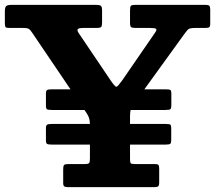

<svg xmlns="http://www.w3.org/2000/svg" viewBox="-25 -770 885 790"><path d="M235 -17.5V-73.5Q235 -87.5 238.8 -91.2Q242.5 -95 256 -95H324Q338 -95 341.5 -99Q345 -103 345 -117V-175H190.5Q173 -175 168.5 -178Q164 -181 164 -192.5V-243Q164 -253 168.2 -256.5Q172.5 -260 188 -260H345Q344.5 -276 341.2 -285.2Q338 -294.5 331 -305L322.5 -317.5H190.5Q172.5 -317.5 168.2 -320.5Q164 -323.5 164 -335V-385.5Q164 -395.5 168 -399Q172 -402.5 187.5 -402.5H265L108 -634.5Q100 -646.5 94.2 -650.8Q88.5 -655 67.5 -655H14.5Q1.5 -655 -1.8 -658.2Q-5 -661.5 -5 -674.5V-723Q-5 -740.5 0.8 -745.2Q6.5 -750 23 -750H369.5Q384.5 -750 389.8 -746.2Q395 -742.5 395 -726.5V-677.5Q395 -663 391.2 -659Q387.5 -655 374 -655H318.5Q299 -655 295 -650Q291 -645 300 -632L432 -436.5Q449 -412 454.2 -413Q459.5 -414 477 -438L610.5 -632Q622 -647.5 617.2 -651.2Q612.5 -655 592 -655H533.5Q518.5 -655 514.2 -658.5Q510 -662 510 -677V-727Q510 -742 513.5 -746Q517 -750 531.5 -750H820Q832 -750 836 -746.5Q840 -743 840 -730.5V-672.5Q840 -660.5 835.8 -657.8Q831.5 -655 819.5 -655H779Q755 -655 749 -649Q743 -643 733.5 -630L569 -402.5H656.5Q672.5 -402.5 676.2 -399.5Q680 -396.5 680 -386V-336Q680 -325 676.5 -321.2Q673 -317.5 655 -317.5H512.5Q510 -307.5 510 -291.5V-260H656.5Q672 -260 675.8 -257Q679.5 -254 679.5 -243.5V-193.5Q679.5 -182.5 676 -178.8Q672.5 -175 655 -175H510V-117Q510 -102 512.8 -98.5Q515.5 -95 530 -95H612.5Q623.5 -95 626.8 -91.5Q630 -88 630 -77V-20Q630 -6.5 625.8 -3.2Q621.5 0 609 0H254.5Q244 0 239.5 -3Q235 -6 235 -17.5Z"/></svg>

Font: Besley
Style: Bold
Weight: 700
Designer: Owen Earl
Foundry: indestructible type*
Version: Version 2.001; ttfautohint (v1.8.3)